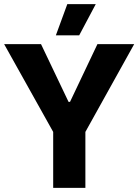

<svg xmlns="http://www.w3.org/2000/svg" viewBox="-26 -915 673 935"><path d="M233 0H389.8V-272.6L627.4 -700H448.4L315 -419H307.8L173.8 -700H-5.8L233 -272.6ZM440.4 -895H301.8L246 -742.8H359.6Z"/></svg>

Font: Fixel Variable
Style: Regular
Weight: 100
Width: 3
Designer: AlfaBravo + MacPaw
Foundry: Kyrylo Tkachov, Marchela Mozhyna, Serhii Makarenko, Maria Weinstein, Zakhar Kryvoshyya
Version: Version 1.211